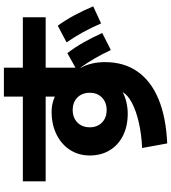

<svg xmlns="http://www.w3.org/2000/svg" viewBox="33 -854 872 978"><g transform="rotate(-90 469.0 -365.0)"><path d="M488.3 -175.8Q464.8 -163.6 436.5 -157Q408.2 -150.4 378.9 -150.4Q314.9 -150.4 266.8 -174.6Q218.8 -198.7 192.4 -242.4Q166 -286.1 166 -343.8Q166 -400.4 194.6 -444.6Q223.1 -488.8 273.7 -513.4Q324.2 -538.1 388.7 -538.1Q410.2 -538.1 428.2 -534.2Q446.3 -530.3 465.8 -522V-568.4H34.2V-684.6H465.8V-781.2H613.3V-684.6H870.1V-568.4H613.3V-416.5L687.5 -458Q717.3 -418.5 741.5 -376Q765.6 -333.5 790 -280.3L703.1 -236.3Q682.6 -280.3 661.1 -317.4Q639.6 -354.5 613.3 -391.6V-388.2Q641.6 -336.4 641.6 -265.6Q641.6 -169.9 593.8 -101.1Q545.9 -32.2 453.4 6.3Q360.8 44.9 227.5 50.8L204.1 -77.1Q273.9 -80.1 333.5 -93.8Q393.1 -107.4 433.6 -128.7Q474.1 -149.9 488.3 -175.8ZM485.4 -343.8Q485.4 -382.8 461.4 -406.7Q437.5 -430.7 397.5 -430.7Q358.4 -430.7 334 -406.7Q309.6 -382.8 309.6 -343.8Q309.6 -305.7 333.7 -281.7Q357.9 -257.8 397.5 -257.8Q436 -257.8 460.7 -281.2Q485.4 -304.7 485.4 -343.8ZM742.2 -461.9 827.1 -506.8Q856.4 -466.3 879.6 -423.1Q902.8 -379.9 925.8 -326.2L838.9 -286.1Q816.9 -336.4 793.9 -378.2Q771 -419.9 742.2 -461.9Z"/></g></svg>

Font: Pretendard ExtraBold
Style: Regular
Weight: 800
Designer: Base glyphs from Inter by Rasmus Andersson; Hangeul glyphs from Noto Sans CJK(Source Han Sans) by Jang Soo-young and Kan
Foundry: Kil Hyung-jin
Version: Version 1.309